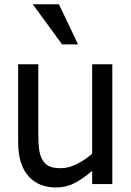

<svg xmlns="http://www.w3.org/2000/svg" viewBox="-20 -838 597 874"><path d="M491.3 0H399.5V-60.5Q356.9 -23.6 318.7 -4.1Q280.5 15.4 233.8 15.4Q198.5 15.4 166.9 3.6Q135.4 -8.2 111.8 -33.8Q88.2 -59 75.4 -97.7Q62.6 -136.4 62.6 -191.3V-545.6H154.4V-234.9Q154.4 -191.3 157.4 -162.8Q160.5 -134.4 171.8 -112.8Q183.1 -91.8 202.3 -82.1Q221.5 -72.3 257.9 -72.3Q291.3 -72.3 329.5 -91.3Q367.7 -110.3 399.5 -137.9V-545.6H491.3ZM335.4 -635.9H262.6L129.2 -818.5H248.2Z"/></svg>

Font: Myanmar Handwriting
Style: Regular
Weight: 400
Designer: Khon Soe Zaw Thu
Foundry: PaOh Unicode khonsoezawthu@gmail.com and @hotmail.com
Version: Version 1.30 November 9, 2016